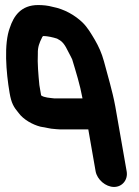

<svg xmlns="http://www.w3.org/2000/svg" viewBox="-20 -548 549 761"><path d="M307 -158C297 -213 281 -263 266 -313L259 -327C247 -348 238 -375 218 -388L206 -395C198 -398 187 -400 179 -402L167 -404C162 -405 156 -405 151 -405C150 -405 150 -405 150 -404C148 -403 147 -401 146 -398C137 -380 129 -362 130 -335C128 -297 132 -253 136 -211L143 -170C154 -161 179 -160 195 -158ZM432 193C399 193 365 164 359 131L330 -35H231C222 -35 213 -35 204 -36L183 -38C168 -41 154 -43 140 -46C109 -54 73 -74 54 -100C34 -124 25 -139 18 -180C4 -262 -5 -375 19 -438C34 -484 63 -528 131 -528C151 -528 170 -526 188 -521C235 -512 277 -488 308 -458C328 -438 341 -415 356 -390C371 -364 383 -338 392 -305C407 -247 425 -191 437 -126L482 131C488 164 465 193 432 193Z"/></svg>

Font: Blanket
Style: ReversedObl
Weight: 700
Foundry: Cannot Into Space Fonts
Version: Version 0.9